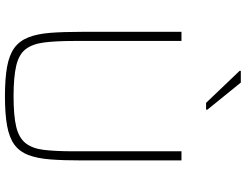

<svg xmlns="http://www.w3.org/2000/svg" viewBox="-126 -836 970 757"><g transform="rotate(90 358.5 -457.0)"><path d="M359 8Q289 8 242.5 -0.5Q196 -9 168.5 -29Q141 -49 127 -84Q113 -119 109 -170.5Q105 -222 105 -294V-688H141V-264Q141 -192 147 -146Q153 -100 173.5 -73.5Q194 -47 238.5 -36.5Q283 -26 359 -26Q436 -26 479.5 -36.5Q523 -47 544 -73.5Q565 -100 570.5 -146Q576 -192 576 -264V-688H612V-294Q612 -222 608 -170.5Q604 -119 590.5 -84Q577 -49 549.5 -29Q522 -9 475.5 -0.5Q429 8 359 8ZM385 -785 259 -917V-922H305L412 -790V-785Z"/></g></svg>

Font: Saira Thin
Style: Regular
Weight: 100
Designer: Hector Gatti with collaboration of the Omnibus-Type team
Foundry: Omnibus-Type
Version: Version 1.101